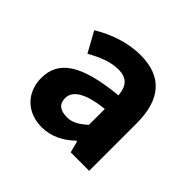

<svg xmlns="http://www.w3.org/2000/svg" viewBox="-107 -926 617 617"><g transform="rotate(45 201.5 -617.5)"><path d="M149 -423C193 -423 229 -443 258 -471H262L272 -432H356V-648C356 -757 307 -812 210 -812C150 -812 95 -791 48 -763L86 -694C121 -714 157 -729 192 -729C233 -729 248 -707 251 -670C99 -655 36 -614 36 -534C36 -470 80 -423 149 -423ZM184 -503C152 -503 136 -516 136 -543C136 -572 164 -599 251 -608V-536C228 -515 208 -503 184 -503Z"/></g></svg>

Font: Spoqa Han Sans Neo Bold
Style: Bold
Weight: 700
Designer: [Spoqa Han Sans Neo] Dong-huui Kim  Younghwa Kang  Yujin Lee  [Noto Sans] Ryoko NISHIZUKA  (kana & ideographs); Paul D. 
Foundry: Spoqa (http://www.spoqa-han-sans.com)
Version: Version 1.000